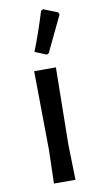

<svg xmlns="http://www.w3.org/2000/svg" viewBox="-87 -803 442 843"><g transform="rotate(-10 133.5 -381.0)"><path d="M159 -757 169 -762 232 -737 236 -727 160 -568 151 -563 99 -584Q131 -665 159 -757ZM180 -501 175 -159 179 0H83L87 -150L83 -501Z"/></g></svg>

Font: Alegreya Sans SC Medium
Style: Regular
Weight: 500
Designer: Juan Pablo del Peral
Foundry: Huerta Tipografica
Version: Version 2.001;PS 002.001;hotconv 1.0.88;makeotf.lib2.5.64775